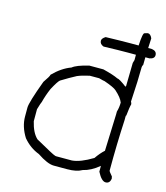

<svg xmlns="http://www.w3.org/2000/svg" viewBox="-101 -739 706 815"><g transform="rotate(15 252.0 -331.0)"><path d="M77.1 -226.6V-173.8Q88.4 -125.5 112.3 -103.5Q195.8 -56.6 200.2 -56.6Q203.6 -54.7 208 -54.7H276.4Q313 -57.6 366.2 -89.8Q383.8 -115.2 401.4 -130.9Q407.2 -283.2 407.2 -293V-304.7Q413.1 -324.2 413.1 -345.7Q406.2 -365.2 377.9 -390.6Q366.7 -400.9 323.2 -416Q319.3 -416 297.9 -421.9H256.8Q223.6 -414.6 204.1 -406.2Q175.3 -391.1 139.6 -369.1Q130.9 -362.3 110.4 -324.2Q96.7 -292.5 88.9 -261.7Q85.9 -256.8 77.1 -226.6ZM423.8 -599.6Q426.8 -656.2 434.6 -656.2L448.2 -660.2Q460.4 -660.2 467.8 -642.6Q466.8 -619.6 465.8 -599.6H482.4Q503.9 -596.2 503.9 -578.1Q503.9 -562.5 482.4 -558.6H464.4Q463.9 -539.6 463.9 -525.4Q460 -519 460 -513.7Q460 -458.5 454.1 -361.3Q458 -355 458 -349.6Q454.1 -336.9 450.2 -298.8Q448.2 -298.8 448.2 -293V-279.3Q442.4 -170.9 442.4 -54.7Q442.4 -51.3 458 -33.2L460 -23.4Q456.5 -2 438.5 -2Q420.4 -2 401.4 -39.1V-64.5Q366.2 -35.2 331.1 -27.3Q308.1 -13.7 266.6 -13.7H208Q180.2 -13.7 133.8 -44.9Q93.3 -60.1 63.5 -95.7Q36.1 -139.2 36.1 -183.6V-222.7Q36.1 -245.6 73.2 -345.7Q94.7 -376.5 94.7 -382.8Q132.3 -420.9 172.9 -435.5Q189.5 -449.7 243.2 -462.9H305.7Q352.5 -451.2 372.1 -441.4Q381.8 -441.4 415 -416L417 -419.9Q418.9 -490.2 418.9 -521.5Q418.9 -522.9 422.9 -535.2V-558.6H386.7Q348.6 -558.6 281.2 -556.6Q263.7 -563 263.7 -578.1Q263.7 -587.9 279.3 -597.7Q350.1 -599.6 386.7 -599.6Z"/></g></svg>

Font: CEF Fonts CJK
Style: Regular
Weight: 400
Designer: PartyBoss (派对大魔王)
Version: Release 2.25